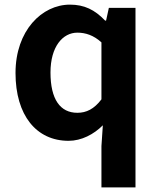

<svg xmlns="http://www.w3.org/2000/svg" viewBox="-20 -594 684 829"><path d="M276 14C332 14 385 -14 424 -53L418 37V215H565V-560H450L438 -505H434C389 -552 344 -574 282 -574C161 -574 47 -462 47 -279C47 -96 137 14 276 14ZM314 -453C349 -453 384 -442 418 -411V-165C386 -123 353 -107 314 -107C240 -107 198 -165 198 -281C198 -393 251 -453 314 -453Z"/></svg>

Font: Kinto Sans
Style: Bold
Weight: 700
Designer: Authors: Ryoko NISHIZUKA  (kana & ideographs); Paul D. Hunt (Latin, Greek & Cyrillic); Wenlong ZHANG  (bopomofo); Sandol
Foundry: Adobe Systems Incorporated, ookami Inc.
Version: Version 0.001